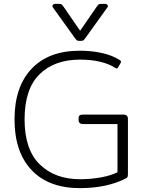

<svg xmlns="http://www.w3.org/2000/svg" viewBox="-20 -957 736 992"><path d="M365 -763 253 -919Q251 -921 251 -926Q251 -931 255 -934Q259 -937 265 -937H284Q295 -937 299 -933.5Q303 -930 310 -920L394 -798L478 -920Q485 -930 489 -933.5Q493 -937 504 -937H523Q531 -937 535.5 -931Q540 -925 535 -919L423 -763Q415 -752 411.5 -749Q408 -746 400 -746H388Q380 -746 376.5 -749Q373 -752 365 -763ZM55 -340Q55 -508 143 -601.5Q231 -695 393 -695Q453 -695 507 -683Q561 -671 598 -647Q604 -643 605 -640Q606 -637 603 -631L590 -609Q587 -603 583 -603Q581 -603 576 -606Q546 -626 499 -637.5Q452 -649 394 -649Q261 -649 184 -573Q107 -497 107 -340Q107 -184 185.5 -107.5Q264 -31 394 -31Q450 -31 501.5 -40.5Q553 -50 587 -67V-316H409Q386 -316 386 -338V-345Q386 -356 391.5 -360.5Q397 -365 409 -365H618Q641 -365 641 -342V-59Q641 -50 639.5 -44.5Q638 -39 632 -36Q533 15 393 15Q231 15 143 -78.5Q55 -172 55 -340Z"/></svg>

Font: Mitr ExtraLight
Style: Regular
Weight: 275
Designer: Thanarat Vachiruckul
Foundry: Cadson Demak Co.,Ltd.
Version: Version 1.001